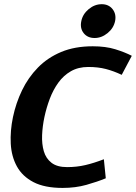

<svg xmlns="http://www.w3.org/2000/svg" viewBox="-20 -899 657 928"><path d="M406.7 -575.3Q358.7 -575.3 322.8 -554.8Q287 -534.3 261.8 -499.3Q236.7 -464.3 220.5 -421.3Q204.3 -378.3 194.7 -333.3H42.7Q57 -401.3 86.7 -462.8Q116.3 -524.3 163.2 -572.3Q210 -620.3 275.7 -647.8Q341.3 -675.3 428.3 -675.3Q490.7 -675.3 537 -661Q583.3 -646.7 617 -629.3L568.3 -537.3Q529.3 -555.7 491.7 -565.5Q454 -575.3 406.7 -575.3ZM304 -91.3Q351.3 -91.3 393 -101.2Q434.7 -111 482 -129.3L491.3 -37.3Q450 -20.3 397.5 -5.5Q345 9.3 282.7 9.3Q195.7 9.3 141.8 -18.7Q88 -46.7 61.7 -94.7Q35.3 -142.7 32 -204.5Q28.7 -266.3 42.7 -333.3H194.7Q185.3 -289 183.5 -246Q181.7 -203 191.8 -168Q202 -133 229 -112.2Q256 -91.3 304 -91.3ZM437.3 -715.3Q403 -715.3 384.3 -739Q365.7 -762.7 373 -797Q379.7 -830.7 408.5 -854.7Q437.3 -878.7 471.7 -878.7Q505.3 -878.7 524.2 -854.7Q543 -830.7 536.3 -797Q529 -762.7 500 -739Q471 -715.3 437.3 -715.3Z"/></svg>

Font: Epunda Sans Light
Style: Italic
Weight: 300
Italic angle: -12.0243°
Designer: Simon Atzbach
Foundry: typofactur
Version: Version 2.204